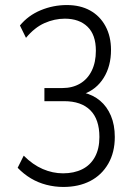

<svg xmlns="http://www.w3.org/2000/svg" viewBox="-20 -733 538 761"><path d="M231 8Q197 8 164 -0.5Q131 -9 102.5 -26Q74 -43 50 -68L74 -116Q110 -80 149.5 -63Q189 -46 230 -46Q273 -46 305.5 -62Q338 -78 356 -110.5Q374 -143 374 -190Q374 -260 338 -296Q302 -332 234 -332H156V-384H227Q267 -384 297 -401.5Q327 -419 343.5 -452.5Q360 -486 360 -532Q360 -595 327 -627Q294 -659 237 -659Q196 -659 156.5 -641.5Q117 -624 83 -583L59 -632Q92 -672 141.5 -692.5Q191 -713 245 -713Q298 -713 337 -691.5Q376 -670 398 -629.5Q420 -589 420 -535Q420 -471 391 -424.5Q362 -378 311 -360V-366Q349 -357 376.5 -334Q404 -311 419.5 -274.5Q435 -238 435 -190Q435 -129 409 -84Q383 -39 337.5 -15.5Q292 8 231 8Z"/></svg>

Font: Nunito Sans 10pt Condensed Light
Style: Regular
Weight: 300
Width: 3
Designer: Vernon Adams
Foundry: Vernon Adams
Version: Version 3.101;gftools[0.9.27]